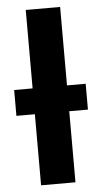

<svg xmlns="http://www.w3.org/2000/svg" viewBox="-54 -795 438 829"><g transform="rotate(-5 165.0 -380.0)"><path d="M90 0V-308H10V-420H90V-760H239V-420H320V-308H239V0Z"/></g></svg>

Font: Noto IKEA Simplified Chinese
Style: Bold
Weight: 700
Designer: Monotype Design Team
Foundry: Monotype Imaging Inc.
Version: Version 1.100